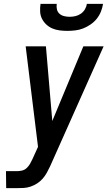

<svg xmlns="http://www.w3.org/2000/svg" viewBox="-20 -975 557 995"><path d="M12 0 11 -88H67Q80 -88 93.5 -91Q107 -94 117.5 -103.5Q128 -113 135 -125Q142 -137 148 -150L177 -214L113 -735H218L251 -348L412 -735H517L240 -114Q232 -97 223 -80.5Q214 -64 201.5 -49.5Q189 -35 172.5 -24.5Q156 -14 138.5 -8Q121 -2 103 -1Q85 0 68 0ZM329 -815Q309 -815 289 -817.5Q269 -820 251.5 -827.5Q234 -835 220 -848Q206 -861 197.5 -878Q189 -895 188 -915Q187 -935 190 -955H274Q272 -940 275 -926.5Q278 -913 288 -904Q298 -895 312 -891.5Q326 -888 341 -888Q356 -888 371 -891.5Q386 -895 399 -904Q412 -913 420 -926.5Q428 -940 430 -955H514Q511 -935 503 -915Q495 -895 481.5 -878Q468 -861 449 -848Q430 -835 410.5 -827.5Q391 -820 370 -817.5Q349 -815 329 -815Z"/></svg>

Font: Iosevka SS18 Semibold
Style: Italic
Weight: 600
Italic angle: -9°
Monospace: yes
Designer: Belleve Invis
Foundry: Belleve Invis
Version: Version 25.1.1; ttfautohint (v1.8.4)